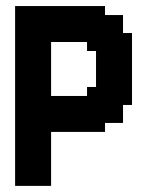

<svg xmlns="http://www.w3.org/2000/svg" viewBox="-20 -608 511 628"><path d="M382.4 -294.1H411.8V-264.7H382.4ZM382.4 -323.5H411.8V-294.1H382.4ZM382.4 -352.9H411.8V-323.5H382.4ZM382.4 -382.4H411.8V-352.9H382.4ZM382.4 -411.8H411.8V-382.4H382.4ZM382.4 -441.2H411.8V-411.8H382.4ZM382.4 -470.6H411.8V-441.2H382.4ZM382.4 -500H411.8V-470.6H382.4ZM352.9 -500H382.4V-470.6H352.9ZM352.9 -529.4H382.4V-500H352.9ZM352.9 -558.8H382.4V-529.4H352.9ZM323.5 -558.8H352.9V-529.4H323.5ZM323.5 -529.4H352.9V-500H323.5ZM323.5 -500H352.9V-470.6H323.5ZM323.5 -470.6H352.9V-441.2H323.5ZM323.5 -441.2H352.9V-411.8H323.5ZM323.5 -411.8H352.9V-382.4H323.5ZM323.5 -382.4H352.9V-352.9H323.5ZM323.5 -352.9H352.9V-323.5H323.5ZM323.5 -323.5H352.9V-294.1H323.5ZM323.5 -294.1H352.9V-264.7H323.5ZM323.5 -264.7H352.9V-235.3H323.5ZM323.5 -235.3H352.9V-205.9H323.5ZM352.9 -235.3H382.4V-205.9H352.9ZM352.9 -264.7H382.4V-235.3H352.9ZM352.9 -294.1H382.4V-264.7H352.9ZM352.9 -323.5H382.4V-294.1H352.9ZM352.9 -352.9H382.4V-323.5H352.9ZM352.9 -382.4H382.4V-352.9H352.9ZM352.9 -411.8H382.4V-382.4H352.9ZM352.9 -441.2H382.4V-411.8H352.9ZM352.9 -470.6H382.4V-441.2H352.9ZM294.1 -470.6H323.5V-441.2H294.1ZM264.7 -470.6H294.1V-441.2H264.7ZM294.1 -500H323.5V-470.6H294.1ZM264.7 -500H294.1V-470.6H264.7ZM235.3 -500H264.7V-470.6H235.3ZM205.9 -500H235.3V-470.6H205.9ZM176.5 -500H205.9V-470.6H176.5ZM147.1 -500H176.5V-470.6H147.1ZM117.6 -500H147.1V-470.6H117.6ZM117.6 -470.6H147.1V-441.2H117.6ZM117.6 -441.2H147.1V-411.8H117.6ZM117.6 -411.8H147.1V-382.4H117.6ZM117.6 -382.4H147.1V-352.9H117.6ZM117.6 -352.9H147.1V-323.5H117.6ZM117.6 -323.5H147.1V-294.1H117.6ZM117.6 -294.1H147.1V-264.7H117.6ZM147.1 -294.1H176.5V-264.7H147.1ZM147.1 -264.7H176.5V-235.3H147.1ZM176.5 -264.7H205.9V-235.3H176.5ZM205.9 -264.7H235.3V-235.3H205.9ZM235.3 -264.7H264.7V-235.3H235.3ZM264.7 -264.7H294.1V-235.3H264.7ZM264.7 -294.1H294.1V-264.7H264.7ZM235.3 -294.1H264.7V-264.7H235.3ZM205.9 -294.1H235.3V-264.7H205.9ZM176.5 -294.1H205.9V-264.7H176.5ZM294.1 -294.1H323.5V-264.7H294.1ZM294.1 -323.5H323.5V-294.1H294.1ZM264.7 -323.5H294.1V-294.1H264.7ZM294.1 -352.9H323.5V-323.5H294.1ZM294.1 -441.2H323.5V-411.8H294.1ZM294.1 -411.8H323.5V-382.4H294.1ZM294.1 -382.4H323.5V-352.9H294.1ZM294.1 -264.7H323.5V-235.3H294.1ZM294.1 -235.3H323.5V-205.9H294.1ZM294.1 -205.9H323.5V-176.5H294.1ZM264.7 -205.9H294.1V-176.5H264.7ZM235.3 -205.9H264.7V-176.5H235.3ZM205.9 -205.9H235.3V-176.5H205.9ZM176.5 -205.9H205.9V-176.5H176.5ZM176.5 -235.3H205.9V-205.9H176.5ZM147.1 -235.3H176.5V-205.9H147.1ZM147.1 -205.9H176.5V-176.5H147.1ZM205.9 -235.3H235.3V-205.9H205.9ZM235.3 -235.3H264.7V-205.9H235.3ZM264.7 -235.3H294.1V-205.9H264.7ZM294.1 -588.2H323.5V-558.8H294.1ZM294.1 -558.8H323.5V-529.4H294.1ZM294.1 -529.4H323.5V-500H294.1ZM264.7 -529.4H294.1V-500H264.7ZM264.7 -558.8H294.1V-529.4H264.7ZM264.7 -588.2H294.1V-558.8H264.7ZM235.3 -588.2H264.7V-558.8H235.3ZM205.9 -588.2H235.3V-558.8H205.9ZM176.5 -588.2H205.9V-558.8H176.5ZM147.1 -588.2H176.5V-558.8H147.1ZM117.6 -588.2H147.1V-558.8H117.6ZM88.2 -588.2H117.6V-558.8H88.2ZM58.8 -588.2H88.2V-558.8H58.8ZM29.4 -588.2H58.8V-558.8H29.4ZM29.4 -558.8H58.8V-529.4H29.4ZM29.4 -529.4H58.8V-500H29.4ZM29.4 -500H58.8V-470.6H29.4ZM58.8 -500H88.2V-470.6H58.8ZM58.8 -529.4H88.2V-500H58.8ZM88.2 -529.4H117.6V-500H88.2ZM117.6 -529.4H147.1V-500H117.6ZM147.1 -529.4H176.5V-500H147.1ZM176.5 -529.4H205.9V-500H176.5ZM205.9 -529.4H235.3V-500H205.9ZM235.3 -529.4H264.7V-500H235.3ZM235.3 -558.8H264.7V-529.4H235.3ZM205.9 -558.8H235.3V-529.4H205.9ZM176.5 -558.8H205.9V-529.4H176.5ZM147.1 -558.8H176.5V-529.4H147.1ZM117.6 -558.8H147.1V-529.4H117.6ZM88.2 -558.8H117.6V-529.4H88.2ZM58.8 -470.6H88.2V-441.2H58.8ZM58.8 -441.2H88.2V-411.8H58.8ZM58.8 -558.8H88.2V-529.4H58.8ZM88.2 -500H117.6V-470.6H88.2ZM88.2 -470.6H117.6V-441.2H88.2ZM88.2 -441.2H117.6V-411.8H88.2ZM88.2 -411.8H117.6V-382.4H88.2ZM88.2 -382.4H117.6V-352.9H88.2ZM88.2 -352.9H117.6V-323.5H88.2ZM88.2 -323.5H117.6V-294.1H88.2ZM88.2 -294.1H117.6V-264.7H88.2ZM58.8 -294.1H88.2V-264.7H58.8ZM58.8 -323.5H88.2V-294.1H58.8ZM58.8 -352.9H88.2V-323.5H58.8ZM58.8 -382.4H88.2V-352.9H58.8ZM29.4 -411.8H58.8V-382.4H29.4ZM29.4 -441.2H58.8V-411.8H29.4ZM29.4 -470.6H58.8V-441.2H29.4ZM29.4 -382.4H58.8V-352.9H29.4ZM29.4 -352.9H58.8V-323.5H29.4ZM58.8 -411.8H88.2V-382.4H58.8ZM29.4 -323.5H58.8V-294.1H29.4ZM29.4 -294.1H58.8V-264.7H29.4ZM29.4 -264.7H58.8V-235.3H29.4ZM29.4 -235.3H58.8V-205.9H29.4ZM58.8 -235.3H88.2V-205.9H58.8ZM88.2 -235.3H117.6V-205.9H88.2ZM117.6 -235.3H147.1V-205.9H117.6ZM117.6 -205.9H147.1V-176.5H117.6ZM88.2 -205.9H117.6V-176.5H88.2ZM58.8 -205.9H88.2V-176.5H58.8ZM29.4 -205.9H58.8V-176.5H29.4ZM58.8 -264.7H88.2V-235.3H58.8ZM88.2 -264.7H117.6V-235.3H88.2ZM117.6 -264.7H147.1V-235.3H117.6ZM29.4 -176.5H58.8V-147.1H29.4ZM29.4 -147.1H58.8V-117.6H29.4ZM29.4 -117.6H58.8V-88.2H29.4ZM29.4 -88.2H58.8V-58.8H29.4ZM29.4 -58.8H58.8V-29.4H29.4ZM29.4 -29.4H58.8V0H29.4ZM58.8 -29.4H88.2V0H58.8ZM88.2 -29.4H117.6V0H88.2ZM117.6 -29.4H147.1V0H117.6ZM117.6 -58.8H147.1V-29.4H117.6ZM117.6 -88.2H147.1V-58.8H117.6ZM117.6 -117.6H147.1V-88.2H117.6ZM117.6 -147.1H147.1V-117.6H117.6ZM117.6 -176.5H147.1V-147.1H117.6ZM88.2 -176.5H117.6V-147.1H88.2ZM58.8 -176.5H88.2V-147.1H58.8ZM58.8 -147.1H88.2V-117.6H58.8ZM58.8 -117.6H88.2V-88.2H58.8ZM58.8 -88.2H88.2V-58.8H58.8ZM58.8 -58.8H88.2V-29.4H58.8ZM88.2 -58.8H117.6V-29.4H88.2ZM88.2 -88.2H117.6V-58.8H88.2ZM88.2 -117.6H117.6V-88.2H88.2ZM88.2 -147.1H117.6V-117.6H88.2Z"/></svg>

Font: Jersey 20
Style: Regular
Weight: 400
Designer: Sarah Cadigan-Fried
Version: Version 1.000; ttfautohint (v1.8.4.7-5d5b)